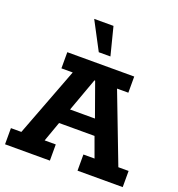

<svg xmlns="http://www.w3.org/2000/svg" viewBox="-142 -920 965 1038"><g transform="rotate(20 340.5 -401.0)"><path d="M2 0V-93H62L213 -490H148V-583H533V-490H468L620 -93H679V0H419V-93H483L428 -244L470 -208H212L250 -244L196 -93H260V0ZM256 -264 235 -297H442L423 -264L342 -490H338ZM308 -641 223 -802H334L375 -641Z"/></g></svg>

Font: Rokkitt SemiBold
Style: Bold
Weight: 700
Version: Version 3.103